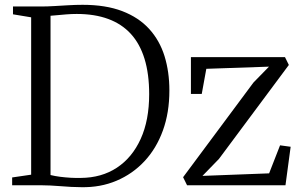

<svg xmlns="http://www.w3.org/2000/svg" viewBox="-20 -770 1256 798"><path d="M318 8Q297.5 8 275.8 6.8Q254 5.5 231.8 3.8Q209.5 2 189.2 1Q169 0 151.5 0H30.5V-32.5L109.5 -44V-698L34 -710.5V-743H150.5Q177 -743 205.8 -744.8Q234.5 -746.5 264.2 -748.2Q294 -750 323.5 -750Q419.5 -750 488 -723.8Q556.5 -697.5 600 -649.8Q643.5 -602 663.8 -536.8Q684 -471.5 684 -393.5Q684 -302 657 -227.5Q630 -153 580.5 -100Q531 -47 464.2 -18.8Q397.5 9.5 318 8ZM315.5 -30.5Q402 -31 465.8 -73Q529.5 -115 564.8 -192.8Q600 -270.5 600 -378.5Q600 -462.5 580.8 -525.2Q561.5 -588 523.8 -629.2Q486 -670.5 429.8 -691.2Q373.5 -712 299 -712Q276.5 -712 255.2 -710.2Q234 -708.5 216.8 -706.8Q199.5 -705 190 -704.5V-42.5Q208.5 -38 230 -35.2Q251.5 -32.5 273.5 -31.2Q295.5 -30 315.5 -30.5ZM1098 -493 837.5 -484 818.5 -379.5H773.5V-532.5H1164.5L1180.5 -500L890 -109.5L821.5 -39L1098.5 -49.5L1144 -166L1188 -160L1166.5 0H757.5L741 -33.5L1033.5 -427Z"/></svg>

Font: Merriweather 72pt Light
Style: Regular
Weight: 300
Version: Version 2.100